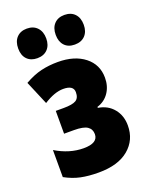

<svg xmlns="http://www.w3.org/2000/svg" viewBox="-145 -845 732 933"><g transform="rotate(-20 221.0 -378.5)"><path d="M387 -413Q387 -369 365 -336.5Q343 -304 304 -292V-287Q354 -279 383 -243.5Q412 -208 412 -157Q412 -82 357 -36Q302 10 202 10Q149 10 109 1.5Q69 -7 29 -29V-169Q100 -126 173 -126Q247 -126 247 -172Q247 -198 227 -211.5Q207 -225 158 -225H107V-343H148Q193 -343 211.5 -354Q230 -365 230 -395Q230 -431 177 -431Q132 -431 76 -395L24 -518Q70 -544 110.5 -553.5Q151 -563 197 -563Q283 -563 335 -522Q387 -481 387 -413ZM111 -767Q145 -767 164.5 -746Q184 -725 184 -690Q184 -655 164.5 -634.5Q145 -614 111 -614Q78 -614 58.5 -634Q39 -654 39 -690Q39 -726 58.5 -746.5Q78 -767 111 -767ZM305 -767Q339 -767 358.5 -746.5Q378 -726 378 -690Q378 -655 358.5 -634.5Q339 -614 305 -614Q271 -614 252 -634.5Q233 -655 233 -690Q233 -726 252.5 -746.5Q272 -767 305 -767Z"/></g></svg>

Font: Noto Sans UI CondBlack
Style: Regular
Weight: 900
Width: 3
Designer: Monotype Design Team
Foundry: Monotype Imaging Inc.
Version: Version 1.001